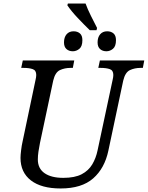

<svg xmlns="http://www.w3.org/2000/svg" viewBox="-20 -1056 836 1086"><path d="M488 -885Q456 -916 420 -954Q384 -992 361 -1026L364 -1036H464Q475 -1005 494 -967Q513 -929 529 -898L526 -885ZM392 -766Q370 -766 356 -778.5Q342 -791 342 -816Q342 -845 356.5 -862Q371 -879 396 -879Q418 -879 432 -867Q446 -855 446 -829Q446 -794 429 -780Q412 -766 392 -766ZM582 -766Q560 -766 546 -778.5Q532 -791 532 -816Q532 -845 546.5 -862Q561 -879 586 -879Q608 -879 622 -867Q636 -855 636 -829Q636 -794 619 -780Q602 -766 582 -766ZM323 10Q214 10 155 -35.5Q96 -81 96 -163Q96 -179 99.5 -207Q103 -235 107 -252L181 -604Q185 -620 185 -632Q185 -658 165 -665Q145 -672 113 -672H100L109 -714H400L392 -672H379Q346 -672 319 -659.5Q292 -647 281 -600L206 -247Q201 -222 197.5 -198.5Q194 -175 194 -154Q194 -103 232 -76.5Q270 -50 338 -50Q403 -50 442 -70.5Q481 -91 502 -126.5Q523 -162 532 -206L617 -604Q621 -620 621 -632Q621 -658 601 -665Q581 -672 549 -672H536L545 -714H796L788 -672H775Q742 -672 715 -659.5Q688 -647 677 -600L593 -204Q572 -104 507 -47Q442 10 323 10Z"/></svg>

Font: NotoSerif-Italic
Style: Regular
Weight: 400
Italic angle: -12°
Designer: Monotype Design Team
Foundry: Monotype Imaging Inc.
Version: Version 2.007; ttfautohint (v1.8) -l 8 -r 50 -G 200 -x 14 -D